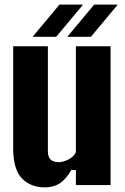

<svg xmlns="http://www.w3.org/2000/svg" viewBox="-20 -800 539 830"><path d="M174 10Q112 10 74.5 -29.2Q37 -68.5 37 -159V-600H187V-146Q187 -122 198.5 -110.5Q210 -99 233 -99Q253.5 -99 276.2 -110.8Q299 -122.5 308 -142V-600H458V0H308V-65H288Q265 -24.5 238.2 -7.2Q211.5 10 174 10ZM121 -641 237 -780H339L223 -641ZM271 -641 387 -780H489L373 -641Z"/></svg>

Font: Big Shoulders Display Thin Black
Style: Regular
Weight: 900
Version: Version 2.002